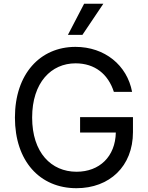

<svg xmlns="http://www.w3.org/2000/svg" viewBox="-20 -985 784 1015"><path d="M582 -499.3H678.3C652 -640.3 533.4 -737.2 378.9 -737.2C192.1 -737.2 58.9 -594.1 58.9 -363.6C58.9 -133.5 190.3 9.9 384.2 9.9C558.6 9.9 682.9 -105.5 682.9 -286.6V-365.8H403.4V-284.4H592.3C589.8 -157.3 506 -77.1 384.6 -77.1C251.1 -77.1 149.9 -177.9 149.9 -363.6C149.9 -549.4 251.4 -650.2 379.3 -650.2C482.2 -650.2 551.8 -592.7 582 -499.3ZM339.1 -800.8H415.8L526.3 -965.2H424.7Z"/></svg>

Font: Margiela Sans Text
Style: Regular
Weight: 400
Designer: Stefan Endress, Andreas Faust
Version: Version 1.100;FEAKit 1.0